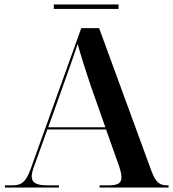

<svg xmlns="http://www.w3.org/2000/svg" viewBox="-20 -840 775 860"><path d="M221 -800H511V-820H221ZM2 0H244V-10H191C144 -10 122 -21 122 -50C122 -64 127 -81 136 -104L192 -260H455L514 -94C521 -73 524 -57 524 -45C524 -19 506 -10 468 -10H426V0H735V-10H728C693 -10 677 -25 658 -75L424 -714H344L118 -85C98 -28 78 -10 39 -10H2ZM196 -270 268 -471C288 -528 311 -591 328 -643C342 -591 366 -516 385 -460L452 -270Z"/></svg>

Font: Noto Serif Display SemiBold
Style: Regular
Weight: 600
Designer: Monotype Design Team
Foundry: Monotype Imaging Inc.
Version: Version 2.009